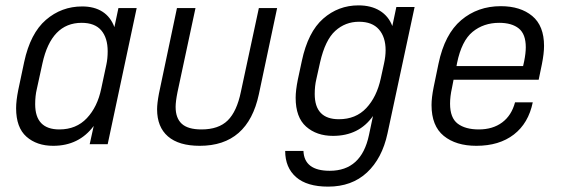

<svg xmlns="http://www.w3.org/2000/svg" viewBox="-20 -537 2088 715"><path d="M40 -134Q40 -162 48 -202L70 -306Q93 -413 151 -463Q209 -513 286 -513Q331 -513 361.5 -493.5Q392 -474 406 -436L421 -507H489L381 0H314L329 -68Q274 6 178 6Q117 6 78.5 -28Q40 -62 40 -134ZM357 -207 376 -296Q381 -319 381 -346Q381 -396 357 -424Q333 -452 284 -452Q171 -452 138 -301L117 -205Q111 -180 111 -149Q111 -55 201 -55Q264 -55 303.5 -97Q343 -139 357 -207Z M565 -130Q565 -152 572 -189L639 -507H708L641 -194Q634 -159 634 -139Q634 -97 657 -76Q680 -55 730 -55Q794 -55 828 -88.5Q862 -122 877 -195L944 -507H1012L944 -186Q903 6 724 6Q646 6 605.5 -29Q565 -64 565 -130Z M1042 25H1110Q1113 99 1208 99Q1326 99 1354 -34L1369 -105Q1317 -31 1220 -31Q1159 -31 1120 -65.5Q1081 -100 1081 -173Q1081 -200 1089 -240L1104 -310Q1127 -418 1183.5 -467.5Q1240 -517 1315 -517Q1362 -517 1394.5 -497Q1427 -477 1441 -440L1456 -511H1524L1423 -40Q1403 53 1346.5 105.5Q1290 158 1202 158Q1123 158 1082.5 122.5Q1042 87 1042 25ZM1398 -245 1410 -300Q1416 -327 1416 -350Q1416 -399 1391 -427.5Q1366 -456 1317 -456Q1266 -456 1228.5 -422Q1191 -388 1172 -305L1158 -242Q1152 -217 1152 -187Q1152 -93 1242 -93Q1305 -93 1344 -134.5Q1383 -176 1398 -245Z M2006 -366Q2006 -338 1998 -298L1986 -240H1669L1663 -209Q1656 -178 1656 -151Q1656 -98 1684.5 -76.5Q1713 -55 1763 -55Q1815 -55 1850 -81Q1885 -107 1898 -156H1964Q1948 -78 1893.5 -36Q1839 6 1754 6Q1678 6 1632.5 -31Q1587 -68 1587 -146Q1587 -173 1595 -213L1613 -300Q1636 -410 1697.5 -462Q1759 -514 1845 -514Q1918 -514 1962 -477.5Q2006 -441 2006 -366ZM1938 -361Q1938 -410 1912 -431Q1886 -452 1839 -452Q1781 -452 1740 -418.5Q1699 -385 1682 -302L1680 -291H1928L1932 -309Q1938 -339 1938 -361Z"/></svg>

Font: D-DIN
Style: DIN-Italic
Weight: 400
Italic angle: -12°
Designer: Charles Nix
Foundry: Datto Inc.
Version: Version 1.00